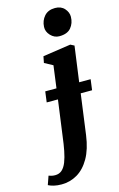

<svg xmlns="http://www.w3.org/2000/svg" viewBox="-283 -870 736 1189"><g transform="rotate(-15 85.0 -276.0)"><path d="M-42.5 257Q-70.5 257 -92 251.8Q-113.5 246.5 -127.5 239L-108 183.5Q-101.5 186 -90.8 188.8Q-80 191.5 -67 191.5Q-40.5 191.5 -23 175.8Q-5.5 160 6 130.8Q17.5 101.5 25.5 60.8Q33.5 20 39.5 -29.5L70.5 -257.5H-1.5L7.5 -326H79.5L98.5 -469L45 -498L53 -539L232 -565.5L256 -553L225 -326H298.5L289.5 -257.5H216.5L181.5 1.5Q169.5 89 137 145.8Q104.5 202.5 58 229.8Q11.5 257 -42.5 257ZM181 -633Q149 -633 125.2 -658.2Q101.5 -683.5 103.5 -714Q105.5 -753.5 130 -781.2Q154.5 -809 199 -809Q237.5 -809 259.2 -784.5Q281 -760 280.5 -731Q280 -690.5 256.2 -661.8Q232.5 -633 181 -633Z"/></g></svg>

Font: Merriweather 24pt SemiCondensed Black
Style: Italic
Weight: 900
Width: 4
Italic angle: -7.8°
Designer: Eben Sorkin
Foundry: Eben Sorkin
Version: Version 2.101